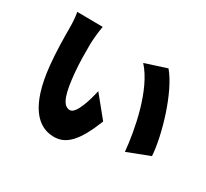

<svg xmlns="http://www.w3.org/2000/svg" viewBox="-149 -953 1298 1208"><g transform="rotate(30 500.0 -348.5)"><path d="M280 -724 94 -726C101 -691 103 -648 103 -618C103 -555 104 -440 114 -345C142 -72 240 29 359 29C446 29 510 -33 580 -210L458 -360C443 -292 408 -167 362 -167C304 -167 284 -259 272 -390C266 -457 266 -522 266 -588C266 -617 272 -682 280 -724ZM769 -705 614 -655C731 -527 780 -264 794 -113L955 -175C946 -319 867 -590 769 -705Z"/></g></svg>

Font: Noto Sans CJK TC Black
Style: Regular
Weight: 900
Designer: Ryoko NISHIZUKA 西塚涼子 (kana, bopomofo & ideographs); Paul D. Hunt (Latin, Greek & Cyrillic); Sandoll Communications 산돌커뮤니
Foundry: Adobe
Version: Version 2.004;hotconv 1.0.118;makeotfexe 2.5.65603